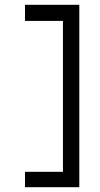

<svg xmlns="http://www.w3.org/2000/svg" viewBox="-20 -690 415 799"><path d="M310 89H84V25H242V-603H84V-670H310Z"/></svg>

Font: Inconsolata Condensed Medium
Style: Regular
Weight: 500
Width: 3
Monospace: yes
Designer: Raph Levien, Cyreal, Brenton Simpson
Foundry: Raph Levien, Cyreal, Google
Version: Version 3.100; ttfautohint (v1.8.4.7-5d5b)